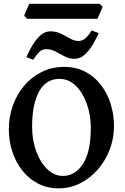

<svg xmlns="http://www.w3.org/2000/svg" viewBox="-20 -985 662 1019"><path d="M292 14.6Q230.5 14.6 181.4 -11Q132.3 -36.6 97.9 -80.6Q63.5 -124.5 45.2 -180.9Q26.9 -237.3 26.9 -298.8Q26.9 -365.2 48.3 -425Q69.8 -484.9 109.1 -531Q148.4 -577.1 202.1 -603.5Q255.9 -629.9 320.3 -629.9Q384.8 -629.9 434.1 -603.5Q483.4 -577.1 517.1 -532.5Q550.8 -487.8 567.9 -431.6Q585 -375.5 585 -315.9Q585 -249.5 561.8 -189.9Q538.6 -130.4 498 -84.2Q457.5 -38.1 404.5 -11.7Q351.6 14.6 292 14.6ZM313.5 -51.3Q377.9 -51.3 419.9 -114.5Q461.9 -177.7 461.9 -307.1Q461.9 -374.5 440.9 -433.6Q419.9 -492.7 382.6 -529.5Q345.2 -566.4 294.9 -566.4Q224.6 -566.4 187.5 -499.5Q150.4 -432.6 150.4 -313Q150.4 -240.2 172.6 -180.7Q194.8 -121.1 231.9 -86.2Q269 -51.3 313.5 -51.3ZM156.2 -668 119.6 -681.6Q131.3 -708.5 149.7 -740.5Q168 -772.5 192.6 -795.7Q217.3 -818.8 247.1 -818.8Q277.3 -818.8 303.2 -806.2Q329.1 -793.5 351.8 -780.5Q374.5 -767.6 395.5 -767.6Q417 -767.6 433.3 -781.5Q449.7 -795.4 466.3 -823.7L503.9 -809.1Q492.7 -782.7 473.9 -750.7Q455.1 -718.8 430.4 -695.8Q405.8 -672.9 375.5 -672.9Q347.7 -672.9 323 -685.8Q298.3 -698.7 274.7 -711.4Q251 -724.1 226.1 -724.1Q204.1 -724.1 189.2 -709.7Q174.3 -695.3 156.2 -668ZM124 -885.3 108.4 -900.9Q110.4 -908.2 115.7 -920.9Q121.1 -933.6 127 -946Q132.8 -958.5 135.7 -964.8H508.8L524.4 -949.7Q522.5 -942.9 516.8 -929.7Q511.2 -916.5 505.4 -903.8Q499.5 -891.1 497.1 -885.3Z"/></svg>

Font: David Libre
Style: Bold
Weight: 700
Designer: Ismar David, J. Victor Gaultney, Annie Olsen and Meir Sadan
Foundry: Monotype Imaging Inc. & SIL International
Version: Version 1.100; ttfautohint (v1.8.4.7-5d5b)